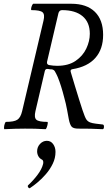

<svg xmlns="http://www.w3.org/2000/svg" viewBox="-20 -686 598 1024"><path d="M4 3Q1 3 1.5 -7Q2 -17 5.5 -26.5Q9 -36 12 -36Q55 -36 72.5 -47.5Q90 -59 98 -93L212 -576Q220 -609 207 -620.5Q194 -632 148 -632Q145 -632 146 -640.5Q147 -649 151 -657.5Q155 -666 158 -666H360Q442 -666 486 -623Q530 -580 530 -500Q530 -424 488.5 -377Q447 -330 366 -317Q354 -315 357 -303Q368 -266 380 -226.5Q392 -187 402.5 -153.5Q413 -120 420 -99Q433 -60 440.5 -49Q448 -38 461 -33Q471 -29 490.5 -26.5Q510 -24 528 -22Q535 -21 534.5 -9Q534 3 527 3Q495 1 462.5 0.5Q430 0 398 0Q372 0 362.5 -10Q353 -20 347 -50Q344 -67 337.5 -101.5Q331 -136 323 -164Q306 -231 288 -275Q284 -284 280.5 -291Q277 -298 273 -305Q268 -314 257 -316Q252 -316 247 -316.5Q242 -317 237 -318Q222 -321 219 -307L169 -93Q161 -59 174 -47.5Q187 -36 232 -36Q236 -36 234.5 -26.5Q233 -17 229.5 -7Q226 3 222 3Q195 1 166 0.5Q137 0 113 0Q63 0 4 3ZM285 -335Q345 -335 383.5 -361.5Q422 -388 440.5 -427.5Q459 -467 459 -506Q459 -567 420.5 -599.5Q382 -632 311 -632Q297 -632 292 -617L231 -357Q228 -342 242 -339Q253 -337 264 -336Q275 -335 285 -335ZM140 317Q135 320 130.5 313Q126 306 130 302Q158 276 180.5 246Q203 216 210 188Q213 171 205 166Q191 159 184.5 147Q178 135 178 121Q178 98 193.5 81.5Q209 65 230 65Q251 65 263.5 82.5Q276 100 276 124Q276 157 261.5 187Q247 217 225 242.5Q203 268 180 287Q157 306 140 317Z"/></svg>

Font: Junicode Two Beta Condensed
Style: Italic
Weight: 400
Width: 3
Italic angle: -9°
Version: Version 1.053; ttfautohint (v1.8.4)